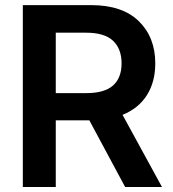

<svg xmlns="http://www.w3.org/2000/svg" viewBox="-20 -748 691 768"><path d="M71.3 0V-727.5H344.7Q469.7 -727.5 535.4 -663.1Q601.1 -598.6 601.1 -494.6Q601.1 -420.4 567.6 -367.4Q534.2 -314.5 470.2 -288.6L627.9 0H480.5L337.4 -266.6H203.1V0ZM203.1 -375.5H324.7Q397.9 -375.5 432.1 -406Q466.3 -436.5 466.3 -494.6Q466.3 -552.7 432.1 -585Q397.9 -617.2 324.2 -617.2H203.1Z"/></svg>

Font: Inter Semi Bold
Style: Regular
Weight: 600
Designer: Rasmus Andersson
Foundry: rsms
Version: Version 4.000;git-e0f93cc